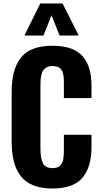

<svg xmlns="http://www.w3.org/2000/svg" viewBox="-20 -1086 591 1117"><path d="M122.1 -879.4 214.4 -1065.9H343.8L438 -879.4H326.7L279.8 -997.1L232.9 -879.4ZM285.2 10.7Q218.8 10.7 171.9 -8.5Q125 -27.8 98.1 -64.9Q71.3 -102.1 59.6 -149.9Q47.9 -197.8 47.9 -261.2V-546.9Q47.9 -612.8 59.6 -661.1Q71.3 -709.5 98.1 -746.1Q125 -782.7 171.6 -801.3Q218.3 -819.8 285.2 -819.8Q348.6 -819.8 393.3 -803.5Q438 -787.1 463.6 -755.4Q489.3 -723.6 500.7 -682.4Q512.2 -641.1 512.2 -585.9V-515.6H351.6V-591.8Q351.6 -605.5 351.6 -610.8Q351.6 -616.2 351.1 -628.4Q350.6 -640.6 349.4 -645.8Q348.1 -650.9 345.9 -660.6Q343.8 -670.4 340.6 -674.8Q337.4 -679.2 332.5 -685.5Q327.6 -691.9 321 -694.6Q314.5 -697.3 305.4 -699.5Q296.4 -701.7 285.6 -701.7Q266.6 -701.7 253.2 -695.1Q239.7 -688.5 232.4 -678.7Q225.1 -668.9 221.2 -652.1Q217.3 -635.3 216.3 -620.8Q215.3 -606.4 215.3 -584.5V-222.7Q215.3 -163.6 230.2 -135.7Q245.1 -107.9 285.6 -107.9Q301.3 -107.9 313 -111.8Q324.7 -115.7 331.8 -124.8Q338.9 -133.8 343 -142.3Q347.2 -150.9 348.9 -166.5Q350.6 -182.1 351.1 -192.9Q351.6 -203.6 351.6 -222.7V-301.8H512.2V-233.4Q512.2 -177.2 501.2 -135Q490.2 -92.8 465.3 -58.8Q440.4 -24.9 395 -7.1Q349.6 10.7 285.2 10.7Z"/></svg>

Font: Oswald
Style: DemiBold
Weight: 600
Designer: Vernon Adams
Foundry: Vernon Adams
Version: 3.0; ttfautohint (v0.95) -l 8 -r 50 -G 200 -x 0 -w "G" -W -c